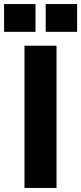

<svg xmlns="http://www.w3.org/2000/svg" viewBox="-61 -921 398 941"><path d="M59 -697H216V0H59ZM163 -901H317V-765H163ZM-41 -901H113V-765H-41Z"/></svg>

Font: Hanken Grotesk Black
Style: Regular
Weight: 900
Designer: Alfredo Marco Pradil
Foundry: Hanken Design Co.
Version: Version 3.014